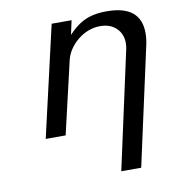

<svg xmlns="http://www.w3.org/2000/svg" viewBox="-80 -583 776 854"><g transform="rotate(-10 307.5 -156.0)"><path d="M208 -500H298L284 -436Q299 -452 315 -465.5Q331 -479 351 -489.5Q371 -500 397 -506Q423 -512 458 -512Q612 -512 612 -387Q612 -375 610.5 -360.5Q609 -346 605 -329L489 200H399L515 -331Q518 -345 518 -358Q518 -399 491 -425.5Q464 -452 418 -452Q391 -452 365.5 -442.5Q340 -433 318 -415.5Q296 -398 280 -374.5Q264 -351 258 -323L183 0H93Z"/></g></svg>

Font: Perun
Style: Italic
Weight: 400
Italic angle: -12°
Foundry: Copyright (c) Stefan Peev, Context Ltd, 2016
Version: Version 1.027